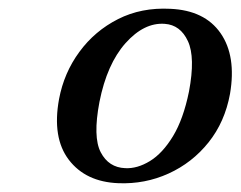

<svg xmlns="http://www.w3.org/2000/svg" viewBox="-20 -733 560 447"><path d="M376.5 -712.5Q456.5 -709 493.5 -655.8Q530.5 -602.5 515.5 -514.5Q503.5 -449 465.5 -401.5Q427.5 -354 372.5 -329Q317.5 -304 255.5 -306.5Q179.5 -309.5 140.2 -361Q101 -412.5 117.5 -502.5Q129 -563.5 164.8 -612.2Q200.5 -661 254.8 -688.5Q309 -716 376.5 -712.5ZM271.5 -341.5Q299.5 -340 329 -358Q358.5 -376 382.8 -416Q407 -456 420 -520Q435 -599.5 417.5 -637.2Q400 -675 363.5 -677.5Q315.5 -681 272.2 -632.5Q229 -584 211.5 -495.5Q196 -414 214.5 -378.5Q233 -343 271.5 -341.5Z"/></svg>

Font: Fraunces 9pt S000
Style: Italic
Weight: 400
Italic angle: -16°
Version: Version 1.000; ttfautohint (v1.8.3)